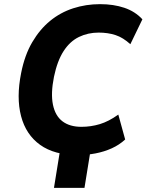

<svg xmlns="http://www.w3.org/2000/svg" viewBox="-20 -736 706 925"><path d="M240 169 279 -72H426L387 169ZM354 11Q242 11 173.5 -38Q105 -87 81.5 -176.5Q58 -266 82 -385Q99 -471 135.5 -533Q172 -595 221.5 -635.5Q271 -676 332.5 -696Q394 -716 462 -716Q527 -716 579 -698.5Q631 -681 666 -643L608 -523Q573 -555 536.5 -567Q500 -579 455 -579Q404 -579 360.5 -558Q317 -537 286.5 -490Q256 -443 240 -366Q224 -286 235 -232Q246 -178 281 -151.5Q316 -125 372 -125Q418 -125 461 -138Q504 -151 550 -184L583 -64Q555 -38 518.5 -21.5Q482 -5 440.5 3Q399 11 354 11Z"/></svg>

Font: Nunito Sans 7pt SemiCondensed ExtraBold
Style: Italic
Weight: 800
Width: 4
Italic angle: -9°
Designer: Vernon Adams
Foundry: Vernon Adams
Version: Version 3.101;gftools[0.9.27]